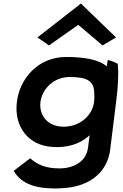

<svg xmlns="http://www.w3.org/2000/svg" viewBox="-20 -826 692 1082"><path d="M191 -615 256 -570 421 -686 558 -570 634 -615 436 -806ZM339 -112C247 -112 199 -177 208 -251C218 -329 286 -392 373 -392C471 -392 502 -369 510 -320C512 -298 513 -275 510 -251C501 -177 432 -112 339 -112ZM353 -505C196 -505 91 -385 75 -251C58 -110 142 -5 276 2C288 3 298 3 310 3C384 1 442 -24 485 -64L476 6C466 88 390 123 316 123C241 123 193 104 150 66L57 137C106 219 195 235 286 236C299 236 311 236 324 235C482 229 576 149 598 35C600 23 602 12 603 0L635 -257C646 -343 649 -411 644 -466C627 -476 608 -483 587 -488L582 -452C542 -486 469 -505 353 -505Z"/></svg>

Font: Bluebird
Style: ExtObl
Weight: 400
Designer: Jasper
Foundry: Cannot Into Space Fonts
Version: Version 0.98